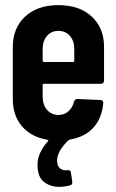

<svg xmlns="http://www.w3.org/2000/svg" viewBox="-20 -539 452 747"><path d="M384.8 -225.1Q384.8 -219.7 381.3 -216.3Q377.9 -212.9 373 -212.9H150.9Q146 -212.9 146 -208V-163.1Q146 -131.3 163.1 -111.6Q180.2 -91.8 207 -91.8Q231 -91.8 246.8 -106.4Q262.7 -121.1 268.1 -144Q271 -153.8 280.8 -153.8L371.1 -149.9Q376.5 -149.9 379.4 -146.5Q382.3 -143.1 381.8 -137.2Q376 -78.1 343 -42Q310.1 -5.9 252 3.9L246.1 6.8Q202.1 49.3 202.1 85.9Q202.1 107.4 214.1 116.5Q226.1 125.5 242.2 123H245.1Q254.4 123 255.9 131.8L261.2 168V171.9Q261.2 179.2 252.9 182.1Q230.5 188 211.9 188Q175.3 188 150.6 168.5Q126 148.9 126 102.1Q126 55.7 166 11.2Q170.9 6.3 164.1 4.9Q100.6 -6.3 65.2 -48.1Q29.8 -89.8 29.8 -153.8V-356.9Q29.8 -429.7 77.6 -474.4Q125.5 -519 207 -519Q289.1 -519 336.9 -474.6Q384.8 -430.2 384.8 -356.9ZM207 -418.9Q179.7 -418.9 162.8 -399.2Q146 -379.4 146 -348.1V-303.2Q146 -297.9 150.9 -297.9H264.2Q269 -297.9 269 -303.2V-348.1Q269 -379.9 252 -399.4Q234.9 -418.9 207 -418.9Z"/></svg>

Font: Barlow Condensed SemiBold
Style: Regular
Weight: 600
Width: 3
Designer: Jeremy Tribby
Foundry: Tribby Type
Version: Version 1.422;hotconv 1.0.109;makeotfexe 2.5.65596